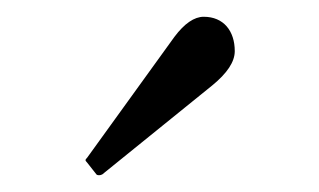

<svg xmlns="http://www.w3.org/2000/svg" viewBox="-20 -729 381 229"><path d="M223 -709C211.7 -709 200 -701 188 -685L84 -541C82.7 -539.7 82 -538.7 82 -538C82 -537.3 82.7 -536.3 84 -535L95 -521C95.7 -520.3 96.7 -520 98 -520C99.3 -520 100.7 -520.3 102 -521L233 -627C251 -641.7 260 -655.3 260 -668C260 -692.2 246.6 -709 223 -709Z"/></svg>

Font: fbb
Style: Italic
Weight: 400
Italic angle: -12°
Designer: David J. Perry, Michael Sharpe
Version: Version 0.991